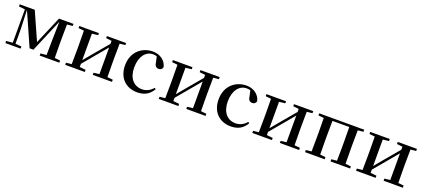

<svg xmlns="http://www.w3.org/2000/svg" viewBox="44 -1488 5388 2449"><g transform="rotate(20 2738.0 -263.5)"><path d="M127 0H247V-29L164 -36V-221L154 -492L353 -43H405L594 -491L588 -219L586 -37L506 -29V0H772V-29L697 -37L695 -232V-296L697 -491L773 -499V-527H576L415 -150L247 -527H43V-499L127 -489V-36L40 -29V0Z M1226 -499 1303 -490V-449L1153 -271L1036 -131V-490L1118 -499V-527H852V-499L927 -491C928 -435 929 -351 929 -296V-232C929 -177 928 -93 927 -37L852 -29V0H1118V-29L1036 -38V-81L1181 -254L1303 -400V-38L1226 -29V0H1487V-29L1412 -37L1410 -232V-296L1412 -491L1487 -499V-527H1226Z M1831 16C1933 16 1997 -24 2043 -102L2026 -115C1985 -67 1935 -42 1876 -42C1765 -42 1690 -126 1690 -271C1690 -420 1763 -510 1860 -510C1878 -510 1895 -508 1912 -502L1929 -427C1934 -377 1957 -359 1990 -359C2017 -359 2034 -372 2042 -401C2024 -484 1946 -543 1849 -543C1701 -543 1571 -441 1571 -256C1571 -83 1683 16 1831 16Z M2496 -499 2573 -490V-449L2423 -271L2306 -131V-490L2388 -499V-527H2122V-499L2197 -491C2198 -435 2199 -351 2199 -296V-232C2199 -177 2198 -93 2197 -37L2122 -29V0H2388V-29L2306 -38V-81L2451 -254L2573 -400V-38L2496 -29V0H2757V-29L2682 -37L2680 -232V-296L2682 -491L2757 -499V-527H2496Z M3101 16C3203 16 3267 -24 3313 -102L3296 -115C3255 -67 3205 -42 3146 -42C3035 -42 2960 -126 2960 -271C2960 -420 3033 -510 3130 -510C3148 -510 3165 -508 3182 -502L3199 -427C3204 -377 3227 -359 3260 -359C3287 -359 3304 -372 3312 -401C3294 -484 3216 -543 3119 -543C2971 -543 2841 -441 2841 -256C2841 -83 2953 16 3101 16Z M3766 -499 3843 -490V-449L3693 -271L3576 -131V-490L3658 -499V-527H3392V-499L3467 -491C3468 -435 3469 -351 3469 -296V-232C3469 -177 3468 -93 3467 -37L3392 -29V0H3658V-29L3576 -38V-81L3721 -254L3843 -400V-38L3766 -29V0H4027V-29L3952 -37L3950 -232V-296L3952 -491L4027 -499V-527H3766Z M4108 -499 4183 -491C4184 -435 4185 -351 4185 -296V-232C4185 -177 4184 -93 4183 -37L4108 -29V0H4374V-29L4300 -37L4298 -232V-296L4300 -494H4528L4530 -296V-232L4528 -37L4453 -29V0H4719V-29L4644 -37L4642 -232V-296L4644 -491L4719 -499V-527H4108Z M5174 -499 5251 -490V-449L5101 -271L4984 -131V-490L5066 -499V-527H4800V-499L4875 -491C4876 -435 4877 -351 4877 -296V-232C4877 -177 4876 -93 4875 -37L4800 -29V0H5066V-29L4984 -38V-81L5129 -254L5251 -400V-38L5174 -29V0H5435V-29L5360 -37L5358 -232V-296L5360 -491L5435 -499V-527H5174Z"/></g></svg>

Font: Noto Serif SC SemiBold
Style: Regular
Weight: 600
Designer: Ryoko NISHIZUKA 西塚涼子 (kana & ideographs); Frank Grießhammer (Latin, Greek & Cyrillic); Wenlong ZHANG 张文龙 (bopomofo); San
Foundry: Adobe
Version: Version 2.001;hotconv 1.1.0;makeotfexe 2.6.0